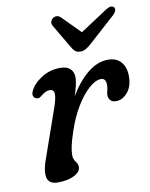

<svg xmlns="http://www.w3.org/2000/svg" viewBox="-80 -749 640 818"><g transform="rotate(-10 240.0 -339.5)"><path d="M78 -358.5Q70.5 -359.5 65 -367.8Q59.5 -376 65 -390Q78 -420.5 115 -444.8Q152 -469 198 -469Q227 -469 241.2 -455.2Q255.5 -441.5 255.5 -417.5Q255.5 -402 250.5 -381.8Q245.5 -361.5 238.5 -339.5Q273 -398 315.8 -433Q358.5 -468 404 -468Q441 -468 460.8 -445Q480.5 -422 480.5 -383.5Q480.5 -340 458.8 -314Q437 -288 408.5 -288Q391.5 -288 383.8 -297.5Q376 -307 376 -318.5Q376 -328.5 379.2 -339.2Q382.5 -350 382.5 -363.5Q382.5 -376 377.5 -384Q372.5 -392 361 -392Q337.5 -392 308.8 -366.8Q280 -341.5 252.8 -296.8Q225.5 -252 206.5 -194Q193.5 -156 188.8 -133.5Q184 -111 184 -93.5Q184 -77 193.8 -64.5Q203.5 -52 203.5 -40.5Q203.5 -18.5 175.2 -4.2Q147 10 104.5 10Q64.5 10 58.5 -20.5Q52.5 -51 75 -109.5L143.5 -305Q157.5 -345 156.8 -364.2Q156 -383.5 137 -383.5Q122 -383.5 104 -369.5Q97.5 -364 91 -360.2Q84.5 -356.5 78 -358.5ZM347 -550Q333 -537 321.2 -529.8Q309.5 -522.5 295.5 -522.5Q281 -522.5 272.8 -529.8Q264.5 -537 257.5 -550L198 -651Q192.5 -661 195.2 -669.8Q198 -678.5 204.5 -683Q223 -695.5 239 -680L316 -602.5L434 -680Q458 -695.5 469.5 -683Q473.5 -678.5 471.5 -669.8Q469.5 -661 459 -651Z"/></g></svg>

Font: Fraunces 9pt SuperSoft
Style: Italic
Weight: 400
Italic angle: -16°
Version: Version 1.000;[b76b70a41]